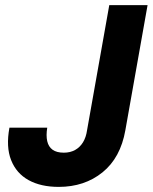

<svg xmlns="http://www.w3.org/2000/svg" viewBox="-20 -720 598 752"><path d="M210 12Q140 12 92 -14.5Q44 -41 23.5 -93Q3 -145 17 -220H165Q160 -189 165 -167Q170 -145 186 -133.5Q202 -122 230 -122Q255 -122 274 -132.5Q293 -143 305 -162.5Q317 -182 321 -210L408 -700H558L471 -210Q452 -102 381.5 -45Q311 12 210 12Z"/></svg>

Font: DM Sans 36pt Black
Style: Italic
Weight: 900
Italic angle: -10°
Designer: Colophon Foundry, Jonny Pinhorn
Foundry: Colophon Foundry
Version: Version 4.004;gftools[0.9.30]